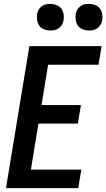

<svg xmlns="http://www.w3.org/2000/svg" viewBox="-20 -974 550 994"><path d="M11 0 132 -735H506L490 -639H229L195 -430H399L383 -334H179L140 -96H401L385 0ZM440 -816Q424 -816 408.5 -822Q393 -828 384 -840Q375 -852 372.5 -868.5Q370 -885 372 -902Q374 -913 380.5 -924Q387 -935 396.5 -942Q406 -949 417.5 -951.5Q429 -954 441 -954Q457 -954 472.5 -948Q488 -942 497 -930Q506 -918 509 -901.5Q512 -885 509 -868Q507 -857 500.5 -846Q494 -835 484.5 -828Q475 -821 463.5 -818.5Q452 -816 440 -816ZM240 -816Q224 -816 208.5 -822Q193 -828 184 -840Q175 -852 172.5 -868.5Q170 -885 172 -902Q174 -913 180.5 -924Q187 -935 196.5 -942Q206 -949 217.5 -951.5Q229 -954 241 -954Q257 -954 272.5 -948Q288 -942 297 -930Q306 -918 309 -901.5Q312 -885 309 -868Q307 -857 300.5 -846Q294 -835 284.5 -828Q275 -821 263.5 -818.5Q252 -816 240 -816Z"/></svg>

Font: Iosevka SS18
Style: Bold Italic
Weight: 700
Italic angle: -9°
Monospace: yes
Designer: Belleve Invis
Foundry: Belleve Invis
Version: Version 25.1.1; ttfautohint (v1.8.4)